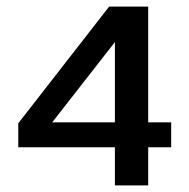

<svg xmlns="http://www.w3.org/2000/svg" viewBox="-20 -560 572 580"><path d="M137.7 -190.4C216 -290.7 279.2 -371.5 327.1 -432.9V-337.9V-190.4ZM35.2 -187.5V-115.2H327.1V0H427.7V-115.2H497.1V-190.4H427.7V-540H365.2H335H327.1H309.6C172.2 -363.6 80.7 -246.1 35.2 -187.5Z"/></svg>

Font: Helmet
Style: Regular
Weight: 400
Designer: Carl Enlund
Version: 1.0